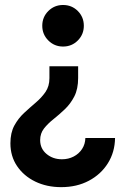

<svg xmlns="http://www.w3.org/2000/svg" viewBox="-20 -551 507 775"><path d="M295.4 -283.4V-236.2Q295.4 -191.9 280 -161.8Q264.5 -131.7 241.6 -110Q218.8 -88.3 195.9 -70.1Q173 -51.9 157.5 -32.2Q142.1 -12.4 142.1 14.6Q142.1 48.9 167.8 70.4Q193.5 91.9 230 91.9Q256.1 91.9 277.4 80.8Q298.6 69.8 311.3 50.3Q324 30.9 324.6 6H444.4Q443.6 62.8 415.6 107.7Q387.6 152.6 338.8 178.5Q290.1 204.4 227 204.4Q168.8 204.4 122.3 181.9Q75.9 159.3 48.9 119.4Q22 79.6 22 27.4Q22 -15.1 37.9 -44.3Q53.9 -73.5 77.3 -95.1Q100.7 -116.8 124.1 -136.7Q147.5 -156.5 163.5 -179.6Q179.5 -202.7 179.5 -235.3V-283.4ZM234.5 -530.9Q269.7 -530.9 294.1 -506.6Q318.4 -482.2 318.4 -447Q318.4 -412.1 294.1 -387.6Q269.7 -363.1 234.5 -363.1Q199.6 -363.1 175.1 -387.6Q150.6 -412.1 150.6 -447Q150.6 -482.2 175.1 -506.6Q199.6 -530.9 234.5 -530.9Z"/></svg>

Font: Reddit Sans
Style: Regular
Weight: 400
Designer: Stephen Hutchings
Foundry: Reddit
Version: Version 1.014